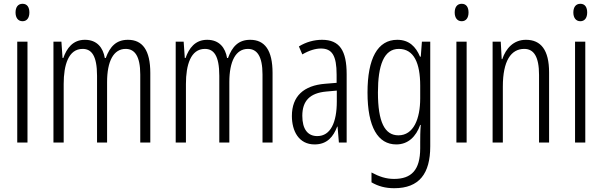

<svg xmlns="http://www.w3.org/2000/svg" viewBox="-20 -752 3177 1013"><path d="M99 -732C74 -732 62 -713 62 -686C62 -659 75 -640 99 -640C122 -640 135 -658 135 -686C135 -713 124 -732 99 -732ZM125 -532H71V0H125Z M655 -542C593 -542 560 -506 538 -446H533C524 -499 493 -542 428 -542C364 -542 332 -497 314 -446H310L304 -532H262V0H316V-309C316 -409 341 -494 416 -494C462 -494 492 -460 492 -352V0H545V-319C545 -429 579 -494 643 -494C690 -494 720 -457 720 -359V0H773V-367C773 -487 732 -542 655 -542Z M1300 -542C1238 -542 1205 -506 1183 -446H1178C1169 -499 1138 -542 1073 -542C1009 -542 977 -497 959 -446H955L949 -532H907V0H961V-309C961 -409 986 -494 1061 -494C1107 -494 1137 -460 1137 -352V0H1190V-319C1190 -429 1224 -494 1288 -494C1335 -494 1365 -457 1365 -359V0H1418V-367C1418 -487 1377 -542 1300 -542Z M1679 -542C1637 -542 1594 -530 1557 -507L1575 -465C1613 -487 1646 -496 1673 -496C1732 -496 1756 -459 1756 -358V-315L1695 -310C1583 -301 1520 -245 1520 -140C1520 -61 1556 10 1640 10C1706 10 1739 -31 1759 -84H1761L1768 0H1809V-360C1809 -485 1772 -542 1679 -542ZM1701 -269 1757 -274V-216C1757 -106 1724 -34 1654 -34C1604 -34 1575 -70 1575 -141C1575 -220 1615 -261 1701 -269Z M2076 -542C1972 -542 1919 -443 1919 -264C1919 -81 1974 10 2071 10C2133 10 2175 -31 2197 -93H2200C2197 -57 2197 -28 2197 -2V30C2197 146 2150 192 2059 192C2017 192 1981 180 1940 158V210C1976 231 2014 241 2060 241C2192 241 2250 164 2250 20V-532H2206L2200 -453H2196C2174 -506 2138 -542 2076 -542ZM2084 -494C2164 -494 2197 -419 2197 -300V-233C2197 -125 2162 -38 2082 -38C2010 -38 1974 -108 1974 -264C1974 -407 2005 -494 2084 -494Z M2416 -732C2391 -732 2379 -713 2379 -686C2379 -659 2392 -640 2416 -640C2439 -640 2452 -658 2452 -686C2452 -713 2441 -732 2416 -732ZM2442 -532H2388V0H2442Z M2755 -542C2689 -542 2649 -496 2630 -440H2627L2622 -532H2579V0H2633V-295C2633 -431 2676 -494 2746 -494C2797 -494 2824 -452 2824 -357V0H2877V-370C2877 -488 2834 -542 2755 -542Z M3042 -732C3017 -732 3005 -713 3005 -686C3005 -659 3018 -640 3042 -640C3065 -640 3078 -658 3078 -686C3078 -713 3067 -732 3042 -732ZM3068 -532H3014V0H3068Z"/></svg>

Font: Noto Sans Armenian ExtraCondensed Light
Style: Regular
Weight: 300
Width: 2
Designer: Monotype Design Team
Foundry: Monotype Imaging Inc.
Version: Version 2.008